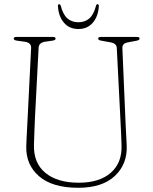

<svg xmlns="http://www.w3.org/2000/svg" viewBox="-20 -875 724 910"><path d="M552 -283 533.5 -648Q532.5 -669.5 503 -674.5L459 -682.5Q445.5 -684.5 445.5 -692Q445.5 -700 457.5 -700H629Q641.5 -700 641.5 -692Q641.5 -684.5 627 -682L587.5 -674.5Q559 -670 560 -647.5L575.5 -283.5Q576.5 -259 578 -235Q579.5 -211 580.5 -186Q584.5 -98 524.8 -41.5Q465 15 351 15Q228 15 165 -39.8Q102 -94.5 104.5 -182Q105 -198.5 106.2 -223.5Q107.5 -248.5 108.8 -274Q110 -299.5 111 -317L127.5 -647Q129 -672 99 -677L59 -682.5Q45 -685 45 -691.5Q45 -700 57.5 -700H231Q243.5 -700 243.5 -691.5Q243.5 -685 229.5 -682.5L192 -677Q164 -672 163 -648.5L146 -322Q144 -282 143 -250Q142 -218 141 -190.5Q138 -103 194.8 -56Q251.5 -9 353.5 -9Q452 -9 505.8 -56.8Q559.5 -104.5 556 -188Q555 -219 554 -241.5Q553 -264 552 -283ZM351.5 -769.5Q383 -769.5 403.8 -788Q424.5 -806.5 435 -847.5Q437 -855 442 -855Q448.5 -855 448.5 -847Q446 -798.5 420.5 -768Q395 -737.5 351.5 -737.5Q308 -737.5 282.5 -768Q257 -798.5 254.5 -847Q254.5 -855 261 -855Q265.5 -855 268 -847.5Q278.5 -806.5 299.2 -788Q320 -769.5 351.5 -769.5Z"/></svg>

Font: Fraunces 72pt Soft Thin
Style: Regular
Weight: 100
Version: Version 1.000;[b76b70a41]